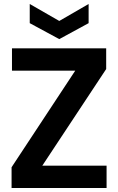

<svg xmlns="http://www.w3.org/2000/svg" viewBox="-20 -942 592 962"><path d="M38 0V-104L357 -588H40V-700H512V-596L192 -112H514V0ZM277 -746 129 -826V-922L277 -837L424 -922V-826Z"/></svg>

Font: DM Sans 28pt
Style: Bold
Weight: 700
Version: Version 4.004;gftools[0.9.30]